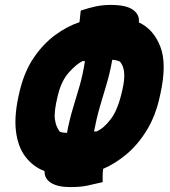

<svg xmlns="http://www.w3.org/2000/svg" viewBox="-20 -740 690 780"><path d="M308 -697Q341 -708 369 -714Q397 -720 430 -720Q493 -720 520.5 -700Q548 -680 544 -649Q603 -622 631 -551.5Q659 -481 631 -356L629 -347Q612 -269 576 -210.5Q540 -152 494 -113.5Q448 -75 399 -54Q397 -38 397 -26.5Q397 -15 397 0Q363 8 335 14Q307 20 265 20Q215 20 187.5 3Q160 -14 161 -45Q115 -62 83.5 -103Q52 -144 44.5 -210Q37 -276 60 -370L62 -378Q81 -453 118.5 -507.5Q156 -562 204 -597.5Q252 -633 303 -650Q305 -671 308 -697ZM362 -206H372Q401 -218 430 -256Q459 -294 476 -370L478 -379Q496 -458 467 -490Q462 -492 454 -494.5Q446 -497 436 -497Q427 -445 413 -398.5Q399 -352 385.5 -305.5Q372 -259 362 -206ZM214 -348Q199 -287 203 -256Q207 -225 223 -205Q232 -201 252 -200Q262 -253 276 -299Q290 -345 303.5 -391.5Q317 -438 325 -492H316Q292 -481 261 -447Q230 -413 216 -356Z"/></svg>

Font: Recursive Sn Csl St XBk
Style: Italic
Weight: 1000
Italic angle: -15°
Version: Version 1.085;hotconv 1.1.0;makeotfexe 2.6.0; ttfautohint (v